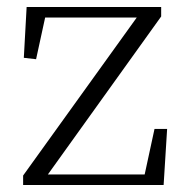

<svg xmlns="http://www.w3.org/2000/svg" viewBox="-20 -528 531 548"><path d="M46 0V-27L384 -497V-470L376 -478H239H86L113 -497L83 -359L48 -363L56 -508H440V-481L103 -11L109 -51L110 -30H254H414L389 -12L421 -160H457L447 0Z"/></svg>

Font: Noto Serif TC
Style: Regular
Weight: 200
Designer: Ryoko NISHIZUKA 西塚涼子 (kana & ideographs); Frank Grießhammer (Latin, Greek & Cyrillic); Wenlong ZHANG 张文龙 (bopomofo); San
Foundry: Adobe
Version: Version 2.001;hotconv 1.1.0;makeotfexe 2.6.0